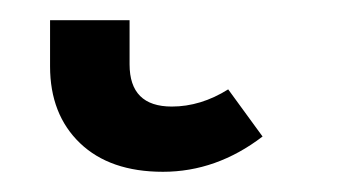

<svg xmlns="http://www.w3.org/2000/svg" viewBox="-20 19 335 191"><path d="M142.1 189.9Q89.4 189.9 59.6 161.4Q29.8 132.8 29.8 85V39.1H108.9V83Q108.9 125 150.9 125Q179.7 125 207 107.9L241.2 154.8Q195.3 189.9 142.1 189.9Z"/></svg>

Font: FiraGO
Style: Regular
Weight: 400
Designer: bBox Type
Foundry: bBox Type GmbH
Version: Version 1.001;PS 001.001;hotconv 1.0.88;makeotf.lib2.5.64775